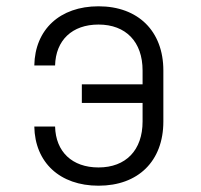

<svg xmlns="http://www.w3.org/2000/svg" viewBox="-20 -580 640 610"><path d="M293 10C419 10 499 -68 499 -194V-356C499 -481 419 -560 293 -560C170 -560 91 -486 89 -372H155C157 -452 209 -502 293 -502C380 -502 433 -447 433 -356V-312H240V-253H433V-194C433 -103 380 -48 293 -48C209 -48 157 -98 155 -178H89C91 -64 170 10 293 10Z"/></svg>

Font: JetBrains Mono ExtraLight
Style: Regular
Weight: 240
Monospace: yes
Designer: Philipp Nurullin, Konstantin Bulenkov
Foundry: JetBrains
Version: Version 2.305